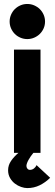

<svg xmlns="http://www.w3.org/2000/svg" viewBox="-20 -774 276 972"><path d="M118.2 178.2Q104 178.2 86.9 172.4Q69.8 166.5 55.2 155.3Q40.5 144 30.8 127Q21 109.9 21 87.9Q21 62 36.4 40Q51.8 18.1 73.2 0H50.8V-522.9H185.1V0H148.9Q142.1 8.3 135.7 17.3Q129.4 26.4 124.5 35.2Q119.6 43.9 116.7 52Q113.8 60.1 113.8 65.9Q113.8 73.7 118.7 79.8Q123.5 85.9 131.8 85.9Q142.6 85.9 151.9 78.9Q161.1 71.8 165 62L233.9 126Q210.4 149.4 181.2 163.8Q151.9 178.2 118.2 178.2ZM208 -665Q208 -646.5 200.9 -630.4Q193.8 -614.3 181.6 -602.3Q169.4 -590.3 153.1 -583.3Q136.7 -576.2 118.2 -576.2Q99.6 -576.2 83.3 -583.3Q66.9 -590.3 54.9 -602.3Q43 -614.3 35.9 -630.4Q28.8 -646.5 28.8 -665Q28.8 -683.1 35.9 -699.5Q43 -715.8 54.9 -727.8Q66.9 -739.7 83.3 -746.8Q99.6 -753.9 118.2 -753.9Q136.7 -753.9 153.1 -746.8Q169.4 -739.7 181.6 -727.8Q193.8 -715.8 200.9 -699.5Q208 -683.1 208 -665Z"/></svg>

Font: Righteous
Style: Regular
Weight: 400
Version: Version 1.000